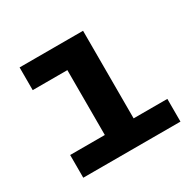

<svg xmlns="http://www.w3.org/2000/svg" viewBox="-112 -591 719 710"><g transform="rotate(-30 247.5 -235.5)"><path d="M200 -30V-471H323V-30ZM52 0V-97H467V0ZM52 -374V-471H291V-374Z"/></g></svg>

Font: BioRhyme SemiExpanded SemiBold
Style: Regular
Weight: 600
Width: 6
Designer: Aoife Mooney
Foundry: Aoife Mooney Type
Version: Version 1.600;gftools[0.9.33]